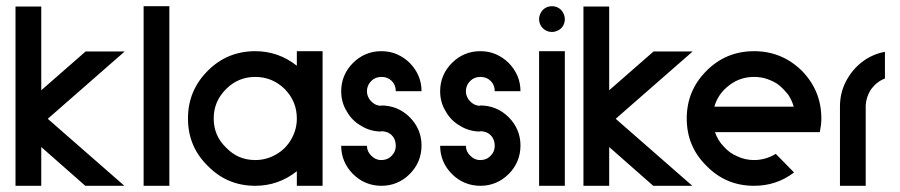

<svg xmlns="http://www.w3.org/2000/svg" viewBox="-20 -599 2903 619"><path d="M30 0H113V-125L255 0H381L134 -216L382 -433H256L113 -308V-578H30Z M443 0H526V-579H443Z M803 0C853 0 898 -16 937 -47V0H1020V-434H937V-387C898 -418 853 -434 803 -434C743 -434 692 -413 650 -371C607 -328 586 -277 586 -217C586 -157 607 -106 650 -64C692 -21 743 0 803 0ZM803 -83C766 -83 735 -96 709 -123C682 -149 669 -180 669 -217C669 -254 682 -285 709 -312C735 -338 766 -351 803 -351C840 -351 871 -338 898 -312C924 -285 937 -254 937 -217C937 -193 931 -171 919 -150C907 -129 891 -113 870 -101C849 -89 827 -83 803 -83Z M1210 0C1245 0 1276 -13 1301 -38C1326 -63 1339 -94 1339 -130C1339 -165 1326 -196 1301 -221C1276 -246 1245 -259 1209 -259V-258C1196 -258 1186 -263 1177 -272C1168 -281 1163 -292 1163 -305C1163 -318 1168 -329 1177 -338C1186 -347 1197 -351 1210 -351C1223 -351 1234 -347 1243 -338C1252 -329 1256 -318 1256 -305H1339C1339 -322 1336 -339 1329 -355C1322 -371 1312 -385 1301 -396C1290 -407 1276 -417 1260 -424C1244 -431 1227 -434 1209 -434C1174 -434 1143 -421 1118 -396C1093 -371 1080 -340 1080 -305C1080 -281 1086 -259 1098 -240C1109 -220 1125 -204 1145 -193C1164 -181 1186 -175 1209 -175V-176C1222 -176 1234 -172 1243 -163C1252 -154 1256 -142 1256 -129C1256 -121 1254 -113 1250 -106C1245 -99 1240 -93 1233 -89C1226 -85 1218 -83 1209 -83C1196 -83 1186 -88 1177 -97C1168 -106 1163 -116 1163 -129H1080C1080 -94 1093 -63 1118 -38C1143 -13 1174 0 1210 0Z M1529 0C1564 0 1595 -13 1620 -38C1645 -63 1658 -94 1658 -130C1658 -165 1645 -196 1620 -221C1595 -246 1564 -259 1528 -259V-258C1515 -258 1505 -263 1496 -272C1487 -281 1482 -292 1482 -305C1482 -318 1487 -329 1496 -338C1505 -347 1516 -351 1529 -351C1542 -351 1553 -347 1562 -338C1571 -329 1575 -318 1575 -305H1658C1658 -322 1655 -339 1648 -355C1641 -371 1631 -385 1620 -396C1609 -407 1595 -417 1579 -424C1563 -431 1546 -434 1528 -434C1493 -434 1462 -421 1437 -396C1412 -371 1399 -340 1399 -305C1399 -281 1405 -259 1417 -240C1428 -220 1444 -204 1464 -193C1483 -181 1505 -175 1528 -175V-176C1541 -176 1553 -172 1562 -163C1571 -154 1575 -142 1575 -129C1575 -121 1573 -113 1569 -106C1564 -99 1559 -93 1552 -89C1545 -85 1537 -83 1528 -83C1515 -83 1505 -88 1496 -97C1487 -106 1482 -116 1482 -129H1399C1399 -94 1412 -63 1437 -38C1462 -13 1493 0 1529 0Z M1718 0H1801V-434H1718ZM1759 -496C1767 -496 1774 -498 1781 -502C1787 -505 1792 -510 1796 -517C1799 -523 1801 -530 1801 -537C1801 -548 1797 -558 1789 -567C1781 -575 1771 -579 1760 -579C1748 -579 1738 -575 1730 -567C1722 -558 1718 -548 1718 -537C1718 -526 1722 -516 1730 -508C1738 -500 1748 -496 1759 -496Z M1861 0H1944V-125L2086 0H2212L1965 -216L2213 -433H2087L1944 -308V-578H1861Z M2411 0C2459 0 2502 -14 2540 -43L2481 -103C2460 -90 2436 -83 2411 -83C2392 -83 2374 -87 2357 -95C2340 -102 2325 -113 2313 -127C2300 -140 2291 -156 2285 -173H2623C2626 -188 2628 -202 2628 -217C2628 -277 2607 -328 2565 -371C2522 -413 2471 -434 2411 -434C2351 -434 2300 -413 2258 -371C2215 -328 2194 -277 2194 -217C2194 -157 2215 -106 2258 -64C2300 -21 2351 0 2411 0ZM2283 -255C2291 -283 2307 -306 2331 -324C2354 -342 2381 -351 2411 -351C2426 -351 2440 -349 2454 -344C2468 -339 2481 -333 2492 -324C2503 -315 2512 -305 2521 -294C2529 -282 2535 -269 2539 -255Z M2688 0H2771V-103V-252V-253V-255V-257V-258V-259C2772 -278 2778 -296 2789 -312C2800 -327 2815 -339 2833 -346V-432C2806 -427 2781 -416 2759 -399C2737 -382 2720 -361 2707 -336C2694 -311 2688 -284 2688 -255Z"/></svg>

Font: Kunika
Style: Regular
Weight: 400
Designer: Leo Kuroshita
Foundry: kurogedelic
Version: Version 1.000;PS 001.000;hotconv 1.0.88;makeotf.lib2.5.64775